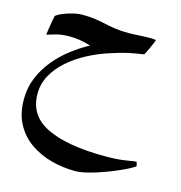

<svg xmlns="http://www.w3.org/2000/svg" viewBox="-120 -444 992 1055"><g transform="rotate(15 375.5 83.0)"><path d="M721.7 389.2Q721.7 392.6 698.7 405.3Q675.8 418 638.4 434.6Q601.1 451.2 557.9 466.8Q514.6 482.4 473.1 492.9Q431.6 503.4 400.9 503.4Q332.5 503.4 266.4 485.8Q200.2 468.3 146.2 431.2Q92.3 394 60.3 335.4Q28.3 276.9 28.3 194.3Q28.3 128.9 51.5 72.3Q74.7 15.6 113.8 -32.2Q152.8 -80.1 202.1 -118.2Q251.5 -156.2 303.2 -184.1Q267.6 -195.3 237.3 -199.5Q207 -203.6 182.1 -203.6Q140.6 -203.6 108.6 -195.1Q76.7 -186.5 55.2 -179.7Q55.2 -182.1 57.4 -197.3Q59.6 -212.4 62.7 -231.7Q65.9 -251 68.8 -267.1Q71.8 -283.2 72.8 -287.6Q73.7 -293 88.6 -301.3Q103.5 -309.6 126 -317.6Q148.4 -325.7 172.9 -331.3Q197.3 -336.9 217.3 -336.9Q262.7 -336.9 294.2 -332Q325.7 -327.1 353.3 -321Q380.9 -314.9 412.6 -310.1Q444.3 -305.2 490.2 -305.2Q512.2 -305.2 547.4 -307.4Q582.5 -309.6 619.6 -309.6Q630.9 -309.6 637.9 -308.3Q645 -307.1 645 -306.2Q645 -304.2 639.2 -290Q633.3 -275.9 625.2 -258.3Q617.2 -240.7 610.6 -227.5Q604 -214.4 602.5 -214.4Q553.7 -207 521 -200Q488.3 -192.9 464.4 -185.5Q440.4 -178.2 417.5 -170.9Q355.5 -151.4 297.4 -120.6Q239.3 -89.8 193.1 -49.6Q147 -9.3 119.9 40Q92.8 89.4 92.8 146Q92.8 270.5 209.5 326.4Q326.2 382.3 540 382.3Q611.3 382.3 658.9 374.3Q706.5 366.2 714.4 366.2Q716.3 366.2 719 377Q721.7 387.7 721.7 389.2Z"/></g></svg>

Font: Scheherazade New
Style: Bold
Weight: 700
Designer: SIL International
Foundry: SIL International
Version: Version 4.000